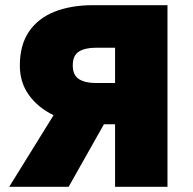

<svg xmlns="http://www.w3.org/2000/svg" viewBox="-20 -720 742 740"><path d="M15.5 0 186.5 -276Q126 -305.5 91.2 -354Q56.5 -402.5 56.5 -467Q56.5 -546.5 91.5 -598Q126.5 -649.5 190 -674.8Q253.5 -700 338.5 -700H625.5V0H423.5V-241H380.5L244.5 0ZM349.5 -400H423.5V-536H348.5Q308 -536 284.2 -521.2Q260.5 -506.5 260.5 -468Q260.5 -430 284.5 -415Q308.5 -400 349.5 -400Z"/></svg>

Font: Geologica Roman Black
Style: Regular
Weight: 900
Designer: Sindre Bremnes, Frode Helland
Foundry: Monokrom Skriftforlag AS
Version: Version 1.010;gftools[0.9.28]